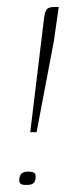

<svg xmlns="http://www.w3.org/2000/svg" viewBox="-20 -526 200 546"><path d="M66 -150 105 -472Q107 -490 112 -498Q117 -506 133 -506H147L133 -408L84 -150ZM35 -18Q37 -31 44 -34.5Q51 -38 60 -38Q70 -38 76.5 -35Q83 -32 81 -18Q80 -10 76 -6Q72 -2 66 -1Q60 0 55 0Q49 0 44 -1Q39 -2 36.5 -6Q34 -10 35 -18Z"/></svg>

Font: Genos Thin ExtraLight
Style: Italic
Weight: 250
Italic angle: -8°
Version: Version 1.010